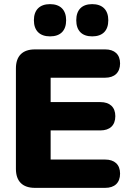

<svg xmlns="http://www.w3.org/2000/svg" viewBox="-20 -909 644 929"><path d="M149 0H489C534 0 561 -24 561 -69C561 -113 534 -137 489 -137H225V-278H466C511 -278 538 -302 538 -347C538 -391 511 -415 466 -415H225V-533H489C534 -533 561 -558 561 -602C561 -646 534 -670 489 -670H149C89 -670 57 -638 57 -578V-92C57 -32 89 0 149 0ZM426 -733C477 -733 504 -761 504 -811C504 -861 476 -889 426 -889C376 -889 349 -861 349 -811C349 -761 376 -733 426 -733ZM222 -733C273 -733 300 -761 300 -811C300 -861 272 -889 222 -889C172 -889 144 -861 144 -811C144 -761 172 -733 222 -733Z"/></svg>

Font: SN Pro Heavy
Style: Regular
Weight: 800
Designer: Tobias Whetton
Foundry: Supernotes
Version: Version 1.001;Glyphs 3.2 (3249)